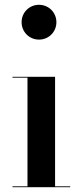

<svg xmlns="http://www.w3.org/2000/svg" viewBox="-20 -780 340 800"><path d="M70 -687.5C70 -647 102 -615 142.5 -615C183 -615 215 -647 215 -687.5C215 -728 183 -760 142.5 -760C102 -760 70 -728 70 -687.5ZM32 -3.5V0H272.5V-3.5H209.5V-460H32V-456.5H94.5V-3.5Z"/></svg>

Font: Bodoni* 48pt Medium
Style: Regular
Weight: 500
Version: Version 2.3